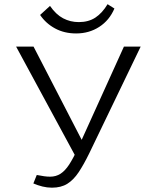

<svg xmlns="http://www.w3.org/2000/svg" viewBox="-20 -878 721 907"><path d="M225.4 8.6Q202.9 8.6 180.6 3.1Q158.3 -2.5 137.6 -11.4L153.7 -51.4Q174.3 -47.4 188.9 -45.4Q203.5 -43.4 216.7 -43.4Q244.5 -43.4 266 -57.3Q287.5 -71.2 306.8 -100.7Q326.1 -130.3 347.8 -177.6L565.5 -658H644.6L401.5 -153.5Q375.9 -101.1 351.7 -64.6Q327.5 -28.2 298 -9.8Q268.5 8.6 225.4 8.6ZM340 -133.5 56 -658H138.4L385.5 -179.4ZM339.6 -720Q283.9 -720 240.3 -743.6Q196.6 -767.2 169.5 -807.4L216.2 -850.1Q244.3 -809.3 278.3 -791.5Q312.4 -773.6 352.2 -773.6Q398.5 -773.6 431 -795.2Q463.4 -816.8 488.2 -858.2L520.5 -837.7Q496.7 -781.9 448.8 -751Q400.8 -720 339.6 -720Z"/></svg>

Font: Ysabeau
Style: Bold
Weight: 700
Designer: Christian Thalmann (Catharsis Fonts)
Version: Version 2.000;gftools[0.9.27.dev2+g8671c4b]